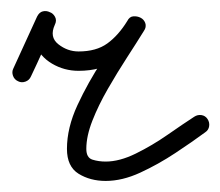

<svg xmlns="http://www.w3.org/2000/svg" viewBox="-20 -302 398 347"><path d="M13 -155Q6 -158 3.5 -165Q1 -172 4 -178Q15 -202 25.5 -225Q36 -248 47 -272Q51 -280 57.5 -281.5Q64 -283 70 -280Q76 -278 79.5 -271.5Q83 -265 79 -257Q69 -235 85.5 -222Q102 -209 122 -209Q154 -209 174 -223.5Q194 -238 210 -264Q214 -272 221 -272.5Q228 -273 234 -270Q240 -267 242.5 -260.5Q245 -254 240 -246Q227 -225 209.5 -198Q192 -171 175 -141.5Q158 -112 147 -84Q136 -56 136 -33Q136 -17 147 -13.5Q158 -10 171 -10Q196 -10 225.5 -24.5Q255 -39 283 -58.5Q311 -78 331 -91Q337 -95 344 -94Q351 -93 355 -87Q359 -81 358 -74Q357 -67 351 -63Q328 -46 297 -25.5Q266 -5 233.5 10Q201 25 171 25Q143 25 122 12Q101 -1 101 -33Q101 -71 120 -112Q139 -153 165 -192.5Q191 -232 210 -264Q214 -271 221 -272Q228 -273 234 -270Q240 -267 242.5 -260Q245 -253 240 -246Q219 -212 191 -193Q163 -174 122 -174Q96 -174 74 -187Q52 -200 43.5 -222.5Q35 -245 47 -272Q51 -280 57.5 -281.5Q64 -283 70 -280Q76 -277 79.5 -271Q83 -265 79 -257Q68 -234 57.5 -210.5Q47 -187 36 -164Q33 -157 26 -154.5Q19 -152 13 -155Z"/></svg>

Font: FRB American Cursive Guidelines Arrows
Style: Italic
Weight: 400
Italic angle: -25°
Version: Version 2.0;Modular Font Editor K font №1